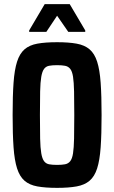

<svg xmlns="http://www.w3.org/2000/svg" viewBox="-20 -900 552 928"><path d="M256 8Q199 8 160.5 1Q122 -6 98.5 -26.5Q75 -47 62.5 -86Q50 -125 45.5 -188Q41 -251 41 -344Q41 -437 45.5 -500Q50 -563 62.5 -602Q75 -641 98.5 -661.5Q122 -682 160.5 -689Q199 -696 256 -696Q312 -696 350.5 -689Q389 -682 413 -661.5Q437 -641 449.5 -602Q462 -563 466.5 -500Q471 -437 471 -344Q471 -251 466.5 -188Q462 -125 449.5 -86Q437 -47 413 -26.5Q389 -6 350.5 1Q312 8 256 8ZM256 -103Q279 -103 294.5 -106Q310 -109 319.5 -121Q329 -133 333 -159Q337 -185 338 -230Q339 -275 339 -344Q339 -413 338 -458Q337 -503 333 -529Q329 -555 319.5 -567Q310 -579 294.5 -582Q279 -585 256 -585Q232 -585 217 -582Q202 -579 193 -567Q184 -555 179.5 -529Q175 -503 174 -458Q173 -413 173 -344Q173 -275 174 -230Q175 -185 179.5 -159Q184 -133 193 -121Q202 -109 217 -106Q232 -103 256 -103ZM121 -746V-753L196 -880H317L392 -753V-746H310L256 -824L204 -746Z"/></svg>

Font: Saira Condensed
Style: Bold
Weight: 700
Width: 3
Designer: Hector Gatti with collaboration of the Omnibus-Type team
Foundry: Omnibus-Type
Version: Version 1.101